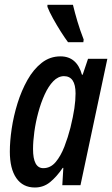

<svg xmlns="http://www.w3.org/2000/svg" viewBox="-20 -791 478 820"><path d="M128.9 9.8Q77.6 9.8 49.8 -30.3Q22 -70.3 22 -143.6Q22 -188 30 -241.9Q38.1 -295.9 54.9 -350.1Q71.8 -404.3 97.4 -449.7Q123 -495.1 158.2 -522.7Q193.4 -550.3 238.3 -550.3Q308.1 -550.3 330.1 -471.7H333L356 -540H438.5L323.7 0H246.1L250.5 -74.2H248Q221.7 -35.6 193.6 -12.9Q165.5 9.8 128.9 9.8ZM165 -72.8Q195.8 -72.8 217.8 -98.9Q239.7 -125 255.1 -165Q270.5 -205.1 280.8 -245.6Q292.5 -293.5 297.6 -328.1Q302.7 -362.8 302.7 -392.1Q302.7 -465.8 252.9 -465.8Q228 -465.3 207.5 -444.1Q187 -422.9 170.9 -387.7Q154.8 -352.5 143.6 -311Q132.3 -269.5 126.7 -228.3Q121.1 -187 121.1 -154.3Q121.1 -72.8 165 -72.8ZM270.5 -610.8Q257.3 -628.4 239.7 -656Q222.2 -683.6 206.3 -712.4Q190.4 -741.2 182.6 -761.7V-770.5H291.5Q299.8 -736.3 310.8 -699.2Q321.8 -662.1 337.4 -622.1L335.9 -610.8Z"/></svg>

Font: Open Sans Condensed SemiBold
Style: Italic
Weight: 600
Width: 3
Italic angle: -12°
Designer: Monotype Design Team
Foundry: Monotype Imaging Inc.
Version: Version 3.000; ttfautohint (v1.8.4)